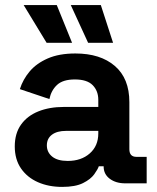

<svg xmlns="http://www.w3.org/2000/svg" viewBox="-20 -720 618 754"><path d="M224 14Q171 14 129 -4.5Q87 -23 62.5 -58.5Q38 -94 38 -145Q38 -196 62.5 -230.5Q87 -265 130.5 -282.5Q174 -300 230 -300H366V-328Q366 -363 344 -385.5Q322 -408 274 -408Q227 -408 204 -386.5Q181 -365 174 -331L58 -370Q70 -408 96.5 -439.5Q123 -471 167.5 -490.5Q212 -510 276 -510Q374 -510 431 -461Q488 -412 488 -319V-134Q488 -104 516 -104H556V0H472Q435 0 411 -18Q387 -36 387 -66V-67H368Q364 -55 350 -35.5Q336 -16 306 -1Q276 14 224 14ZM246 -88Q299 -88 332.5 -117.5Q366 -147 366 -196V-206H239Q204 -206 184 -191Q164 -176 164 -149Q164 -122 185 -105Q206 -88 246 -88ZM263 -552H163L73 -700H203ZM424 -552H326L258 -700H376Z"/></svg>

Font: Space Grotesk Variable Light
Style: Regular
Weight: 300
Designer: Florian Karsten
Foundry: Florian Karsten
Version: Version 2.000